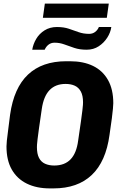

<svg xmlns="http://www.w3.org/2000/svg" viewBox="-20 -1036 649 1066"><path d="M257 10Q183 10 129 -16.5Q75 -43 45.5 -94.5Q16 -146 16 -223Q16 -236 18 -255Q20 -274 24.5 -308Q29 -342 36 -399Q57 -548 135.5 -622Q214 -696 348 -696H368Q443 -696 496.5 -670Q550 -644 579.5 -592Q609 -540 609 -463Q609 -451 607 -432Q605 -413 601 -379Q597 -345 588 -287Q568 -139 489.5 -64.5Q411 10 277 10ZM281 -117Q339 -117 372 -151.5Q405 -186 414 -256Q424 -323 429.5 -363Q435 -403 437.5 -424Q440 -445 440.5 -454Q441 -463 441 -468Q441 -505 429 -527.5Q417 -550 395.5 -560Q374 -570 344 -570Q288 -570 255 -535.5Q222 -501 212 -431Q202 -364 196.5 -324Q191 -284 188.5 -263Q186 -242 185.5 -233Q185 -224 185 -219Q185 -182 196.5 -159.5Q208 -137 230 -127Q252 -117 281 -117ZM218 -937 229 -1016H584L573 -937ZM159 -760Q164 -791 181 -820Q198 -849 227.5 -867.5Q257 -886 296 -886Q334 -886 362 -876.5Q390 -867 416.5 -857.5Q443 -848 475 -848Q494 -848 508 -858.5Q522 -869 529 -886H598Q594 -856 575.5 -827Q557 -798 528 -779Q499 -760 461 -760Q422 -760 392.5 -770Q363 -780 337 -789.5Q311 -799 283 -799Q264 -799 250 -788.5Q236 -778 228 -760Z"/></svg>

Font: Chivo Mono
Style: Bold Italic
Weight: 700
Italic angle: -8.05°
Monospace: yes
Version: Version 1.008